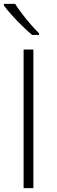

<svg xmlns="http://www.w3.org/2000/svg" viewBox="-21 -969 293 989"><path d="M100.6 0V-713.9H150.9V0ZM57.1 -949.2Q70.3 -927.2 91.8 -899.2Q113.3 -871.1 136.7 -844Q160.2 -816.9 180.2 -797.4V-789.1H144.5Q119.6 -809.6 91.6 -837.2Q63.5 -864.7 38.8 -892.3Q14.2 -919.9 -1 -940.9V-949.2Z"/></svg>

Font: Open Sans Light
Style: Regular
Weight: 300
Designer: Monotype Design Team
Foundry: Monotype Imaging Inc.
Version: Version 3.000; ttfautohint (v1.8.4)